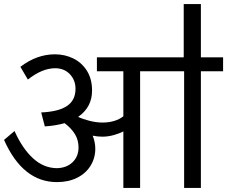

<svg xmlns="http://www.w3.org/2000/svg" viewBox="-20 -931 1125 951"><path d="M1085 -578H975V0H892V-578H674V0H591V-280Q572 -270 543.5 -262Q515 -254 487 -254Q464 -254 439 -259Q452 -227 452 -194Q452 -148 428.5 -110Q405 -72 362 -50.5Q319 -29 262 -29Q93 -29 0 -238L52 -282Q91 -195 143.5 -147Q196 -99 261 -98Q310 -99 339.5 -127.5Q369 -156 369 -201Q369 -237 351.5 -266Q334 -295 300 -321Q254 -308 202 -305L184 -374Q271 -378 312.5 -406.5Q354 -435 354 -491Q354 -534 326 -563.5Q298 -593 253 -593Q189 -593 118 -537L81 -600Q162 -662 252 -662Q301 -662 343 -641.5Q385 -621 410.5 -580.5Q436 -540 436 -482Q436 -400 367 -352Q390 -341 423.5 -332.5Q457 -324 487 -324Q551 -324 591 -355V-578H460V-647H890V-911H975V-647H1085Z"/></svg>

Font: Martel Sans
Style: Regular
Weight: 400
Designer: Dan Reynolds and Mathieu Réguer
Foundry: Dan Reynolds and Mathieu Réguer
Version: Version 1.002; ttfautohint (v1.1) -l 5 -r 5 -G 72 -x 0 -D la